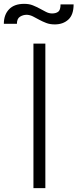

<svg xmlns="http://www.w3.org/2000/svg" viewBox="-113 -979 403 999"><path d="M61 0V-752H123V0ZM-93 -855Q-93 -902 -66 -930.5Q-39 -959 13 -959Q39 -959 58.5 -951Q78 -943 94.5 -934Q111 -925 126.5 -917Q142 -909 158 -909Q178 -909 190 -918Q202 -927 202 -956H270Q270 -902 242.5 -877Q215 -852 172 -852Q147 -852 127.5 -859.5Q108 -867 91.5 -876Q75 -885 59.5 -893Q44 -901 28 -902Q26 -902 25 -902Q7 -902 -9 -892Q-25 -882 -25 -855Z"/></svg>

Font: Milkman
Style: Regular
Weight: 300
Designer: Giulia Boggio / Martin Desinde
Version: Version 1.000